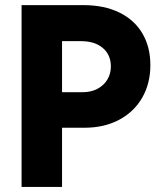

<svg xmlns="http://www.w3.org/2000/svg" viewBox="-20 -740 637 760"><path d="M65.4 -719.7H310.5Q392.1 -719.7 451.9 -690.7Q511.7 -661.6 543.5 -607.9Q575.2 -554.2 575.2 -482.4Q575.2 -409.2 542.7 -353Q510.3 -296.9 451.2 -265.6Q392.1 -234.4 315.4 -234.4H225.6V0H65.4ZM306.6 -375Q340.3 -375 365.7 -388.4Q391.1 -401.9 405 -425Q418.9 -448.2 418.9 -477.5Q418.5 -523.4 386.7 -550.3Q355 -577.1 300.8 -577.1H225.6V-375Z"/></svg>

Font: Reddit Sans Strawberry ExBold
Style: Regular
Weight: 800
Designer: Stephen Hutchings
Foundry: Reddit
Version: Version 1.013